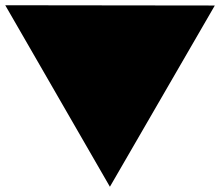

<svg xmlns="http://www.w3.org/2000/svg" viewBox="-20 -686 839 732"><path d="M0 -666 799 -665 399 26Z"/></svg>

Font: ABC-Triangle-Monogram
Style: Regular
Weight: 400
Designer: Sadat Fauzi
Foundry: Intuisi Creative
Version: Version 001.000